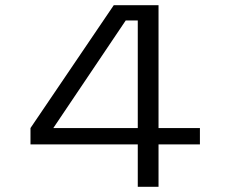

<svg xmlns="http://www.w3.org/2000/svg" viewBox="-20 -720 915 740"><path d="M511 0V-163.5H97.5V-226.5L418.5 -700H591V-226.5H750.5V-163.5H591V0ZM185.5 -226.5H511V-641H464.5Z"/></svg>

Font: Trispace SemiExpanded Light
Style: Regular
Weight: 300
Width: 6
Designer: Tyler Finck
Foundry: Etcetera Type Company
Version: Version 1.210; ttfautohint (v1.8.3)